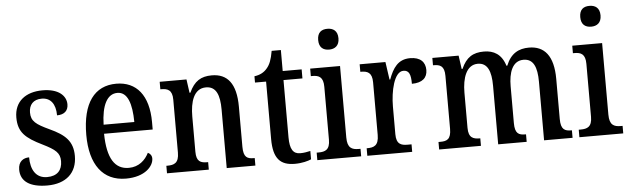

<svg xmlns="http://www.w3.org/2000/svg" viewBox="-48 -935 3675 1121"><g transform="rotate(-5 1789.0 -374.5)"><path d="M189 10C299 10 364 -49 364 -148C364 -235 319 -275 230 -316C153 -352 125 -372 125 -423C125 -468 150 -498 200 -498C251 -498 281 -461 281 -393C324 -393 347 -415 347 -452C347 -502 303 -546 209 -546C110 -546 43 -495 43 -401C43 -314 85 -278 181 -231C256 -194 281 -173 281 -125C281 -72 252 -39 192 -39C127 -39 97 -90 97 -163C65 -163 33 -146 33 -96C33 -27 88 10 189 10Z M650 10C763 10 813 -50 813 -94C813 -112 802 -124 790 -129C769 -87 731 -51 672 -51C591 -51 547 -116 545 -262H830V-305C830 -463 759 -547 641 -547C514 -547 441 -452 441 -264C441 -90 515 10 650 10ZM727 -315H547C550 -429 583 -493 643 -493C703 -493 726 -422 727 -315Z M891 0H1136V-44H1131C1093 -44 1067 -52 1067 -111V-318C1067 -402 1089 -480 1161 -480C1221 -480 1241 -428 1241 -343V0H1409V-44H1404C1366 -44 1343 -53 1343 -116V-351C1343 -487 1292 -547 1201 -547C1138 -547 1098 -523 1068 -457H1063L1052 -536H895V-492H900C937 -492 965 -483 965 -425V-115C965 -53 936 -44 897 -44H891Z M1640 10C1683 10 1718 0 1736 -8V-57C1717 -53 1699 -49 1676 -49C1635 -49 1616 -78 1616 -147V-483H1727V-536H1616V-659H1562C1553 -607 1542 -580 1524 -559C1506 -537 1481 -524 1449 -520V-483H1514V-146C1514 -30 1556 10 1640 10Z M1897 -637C1930 -637 1957 -654 1957 -698C1957 -743 1930 -759 1897 -759C1863 -759 1838 -743 1838 -698C1838 -654 1863 -637 1897 -637ZM1772 0H2029V-44H2018C1979 -44 1952 -55 1952 -117V-536H1777V-492H1786C1824 -492 1850 -481 1850 -423V-113C1850 -54 1822 -44 1783 -44H1772Z M2065 0H2328V-44H2304C2268 -44 2239 -52 2239 -111V-274C2239 -361 2263 -476 2318 -476C2351 -476 2361 -451 2361 -396C2423 -396 2452 -424 2452 -469C2452 -515 2424 -546 2363 -546C2292 -546 2261 -497 2237 -432H2233L2218 -536H2067V-492H2070C2108 -492 2136 -483 2136 -424V-116C2136 -53 2107 -44 2068 -44H2065Z M2486 0H2731V-44H2728C2691 -44 2662 -52 2662 -111V-318C2662 -403 2687 -479 2754 -479C2811 -479 2832 -429 2832 -343V0H2999V-44H2995C2957 -44 2934 -53 2934 -116V-331C2934 -410 2956 -479 3022 -479C3080 -479 3101 -429 3101 -343V0H3268V-44H3265C3227 -44 3203 -53 3203 -116V-351C3203 -487 3150 -547 3060 -547C3000 -547 2953 -523 2925 -453H2920C2899 -522 2853 -547 2796 -547C2732 -547 2692 -523 2663 -457H2658L2647 -536H2493V-493H2496C2534 -493 2560 -484 2560 -425V-115C2560 -53 2535 -44 2497 -44H2486Z M3433 -637C3466 -637 3493 -654 3493 -698C3493 -743 3466 -759 3433 -759C3399 -759 3374 -743 3374 -698C3374 -654 3399 -637 3433 -637ZM3308 0H3565V-44H3554C3515 -44 3488 -55 3488 -117V-536H3313V-492H3322C3360 -492 3386 -481 3386 -423V-113C3386 -54 3358 -44 3319 -44H3308Z"/></g></svg>

Font: Noto Serif Condensed Medium
Style: Regular
Weight: 500
Width: 3
Designer: Monotype Design Team
Foundry: Monotype Imaging Inc.
Version: Version 2.015